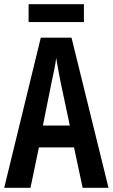

<svg xmlns="http://www.w3.org/2000/svg" viewBox="-20 -893 536 913"><path d="M373 0 332 -192H165L125 0H0L174 -714H320L496 0ZM267 -508Q260 -542 256 -567Q252 -592 247 -618Q245 -595 238.5 -564.5Q232 -534 227 -510L184 -296H312ZM379 -873V-788H116V-873Z"/></svg>

Font: Noto Sans Sinhala ExtraCondensed SemiBold
Style: Regular
Weight: 600
Width: 2
Designer: Jelle Bosma - Monotype Design Team
Foundry: Monotype Imaging Inc.
Version: Version 2.006; ttfautohint (v1.8.4.7-5d5b)